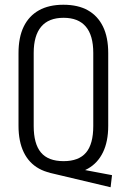

<svg xmlns="http://www.w3.org/2000/svg" viewBox="-20 -727 534 809"><path d="M189 1 208 -35 452 11 446 62ZM247 7Q187 7 144.5 -16.5Q102 -40 80 -85.5Q58 -131 58 -197V-503Q58 -570 80 -615Q102 -660 144 -683.5Q186 -707 247 -707Q309 -707 350.5 -683.5Q392 -660 414 -615Q436 -570 436 -503V-197Q436 -131 414 -85.5Q392 -40 350.5 -16.5Q309 7 247 7ZM248 -48Q312 -48 342.5 -84Q373 -120 373 -196V-504Q373 -578 341.5 -615Q310 -652 248 -652Q185 -652 153.5 -614.5Q122 -577 122 -504V-196Q122 -121 152.5 -84.5Q183 -48 248 -48Z"/></svg>

Font: Pathway Extreme Condensed ExtraLight
Style: Regular
Weight: 250
Width: 3
Version: Version 1.001;gftools[0.9.26]